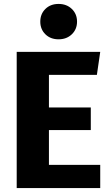

<svg xmlns="http://www.w3.org/2000/svg" viewBox="-20 -957 566 977"><path d="M473 -576H229V-410H442V-295H229V-118H490V0H65V-693H490ZM372 -847Q372 -808 345.5 -782.5Q319 -757 278 -757Q237 -757 211 -782.5Q185 -808 185 -847Q185 -886 211 -911.5Q237 -937 278 -937Q319 -937 345.5 -911.5Q372 -886 372 -847Z"/></svg>

Font: FiraGOUPP
Style: Bold
Weight: 700
Designer: bBox Type
Foundry: bBox Type GmbH
Version: Version 1.001